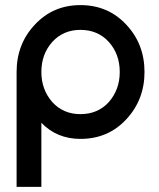

<svg xmlns="http://www.w3.org/2000/svg" viewBox="-20 -532 622 752"><path d="M295 -415Q363 -415 406 -368Q449 -320 449 -250Q449 -181 406 -132Q363 -85 295 -85Q228 -85 185 -132Q142 -181 142 -250Q142 -320 185 -368Q228 -415 295 -415ZM295 -512Q188 -512 117 -436Q45 -360 45 -250V200H142V-51Q203 12 295 12Q403 12 474 -64Q546 -141 546 -250Q546 -360 474 -436Q403 -512 295 -512Z"/></svg>

Font: Unageo
Style: Medium
Weight: 500
Designer: Richard Sepsi
Foundry: Richard Sepsi
Version: Version 2.000